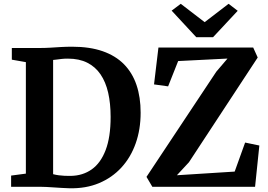

<svg xmlns="http://www.w3.org/2000/svg" viewBox="-20 -1000 1437 1028"><path d="M351.8 8Q332.7 7.5 311.5 6.2Q290.4 5 269.1 3.5Q247.8 2 228 1Q208.2 0 191.7 0H39.5V-59.9L118.5 -70.4V-667.3L43.3 -680.5V-743H190.4Q222.3 -743 250.7 -744.8Q279 -746.6 307.1 -748.3Q335.2 -749.9 366.3 -749.9Q460.3 -749.9 529.5 -725.9Q598.6 -701.8 643.7 -656.1Q688.8 -610.3 710.9 -544.8Q733 -479.3 733 -396.6Q733 -307.1 706.5 -232.4Q680.1 -157.6 630.1 -103.1Q580 -48.6 509.9 -19.3Q439.7 10 351.8 8ZM359.4 -58.3Q423 -59.3 470.9 -93Q518.9 -126.7 545.6 -196.4Q572.3 -266 572.3 -373.8Q572.3 -445.9 559.2 -503.5Q546 -561 518.3 -601.8Q490.6 -642.5 447.2 -664.3Q403.8 -686.1 343.6 -686.1Q325.1 -686.1 310.3 -684.5Q295.5 -682.9 284 -681.2Q272.5 -679.5 264.4 -679V-67.4Q279.2 -63.6 294.7 -61.5Q310.1 -59.4 326.2 -58.7Q342.3 -58.1 359.4 -58.3ZM795.6 0 764.3 -53 1138.1 -616.2 1198 -686.4 933.9 -673.1 880.1 -537.6 804.7 -548.1 828.3 -745.6H1335.6L1359.8 -692.1L991.7 -131.4L927.1 -61.7L1236.5 -81.3L1292.4 -236.7L1368.6 -220.9L1345.7 0ZM1030.7 -801 899 -943 947.8 -979.6 1075.8 -881.4 1203.9 -979.6 1252.7 -942.2 1120.9 -801Z"/></svg>

Font: Merriweather Light
Style: Regular
Weight: 300
Designer: Eben Sorkin
Foundry: Eben Sorkin
Version: Version 2.100